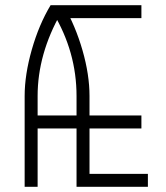

<svg xmlns="http://www.w3.org/2000/svg" viewBox="-20 -720 640 740"><path d="M300 0H550V-50H300ZM200 -650H525V-700H200ZM300 -225H525V-275H300ZM225 -700 185 -670Q275 -520 275 -350V0H325V-350Q325 -432 298 -526Q271 -620 225 -700ZM175 -700Q130 -625 102.5 -528.5Q75 -432 75 -350V0H125V-350Q125 -512 215 -670L225 -700ZM300 -225V-275H100V-225Z"/></svg>

Font: Millimetre
Style: Light
Weight: 200
Designer: Jérémy Landes
Version: Version 1.0